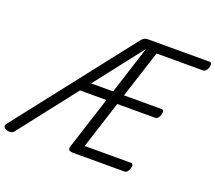

<svg xmlns="http://www.w3.org/2000/svg" viewBox="-213 -1239 1653 1476"><g transform="rotate(20 613.5 -501.0)"><path d="M936 0H516Q491 0 481 -9Q471 -18 478 -40L616 -469H400L36 -2Q26 11 11.5 14Q-3 17 -23 12Q-42 6 -48.5 -6.5Q-55 -19 -44 -33L701 -986Q713 -1002 725.5 -1009.5Q738 -1017 756 -1017H1261Q1272 -1017 1276 -1007.5Q1280 -998 1275 -977Q1269 -958 1259 -947.5Q1249 -937 1238 -937H856L731 -549H1039Q1050 -549 1054 -539Q1058 -529 1053 -509Q1047 -489 1037 -479Q1027 -469 1016 -469H705L580 -80H959Q970 -80 974 -70.5Q978 -61 972 -40Q967 -21 957 -10.5Q947 0 936 0ZM462 -549H642L768 -942Z"/></g></svg>

Font: Playwrite CO
Style: Regular
Weight: 400
Designer: Veronika Burian, José Scaglione
Foundry: TypeTogether
Version: Version 1.000